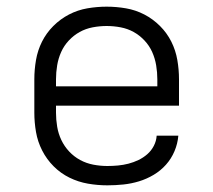

<svg xmlns="http://www.w3.org/2000/svg" viewBox="-20 -548 640 576"><path d="M302 8Q273 8 244 3Q215 -2 188.5 -15Q162 -28 141 -49Q120 -70 106.5 -96.5Q93 -123 88 -152Q83 -181 83 -210V-310Q83 -339 88 -368Q93 -397 106 -423Q119 -449 140 -470Q161 -491 187 -504.5Q213 -518 242 -523Q271 -528 300 -528Q329 -528 358 -523Q387 -518 413 -504.5Q439 -491 460 -470Q481 -449 494 -423Q507 -397 512 -368Q517 -339 517 -310V-231H148V-210Q148 -189 151.5 -168Q155 -147 164 -128Q173 -109 187.5 -93.5Q202 -78 220.5 -68Q239 -58 260 -54Q281 -50 302 -50Q318 -50 334 -51.5Q350 -53 365.5 -57Q381 -61 395.5 -68Q410 -75 422 -85.5Q434 -96 441.5 -110.5Q449 -125 450 -141H515Q513 -117 503.5 -94.5Q494 -72 478 -54Q462 -36 441 -23.5Q420 -11 397 -4Q374 3 350 5.5Q326 8 302 8ZM452 -289V-310Q452 -331 448.5 -352Q445 -373 436.5 -392Q428 -411 413.5 -426.5Q399 -442 381 -452Q363 -462 342 -466Q321 -470 300 -470Q279 -470 258 -466Q237 -462 219 -452Q201 -442 186.5 -426.5Q172 -411 163.5 -392Q155 -373 151.5 -352Q148 -331 148 -310V-289Z"/></svg>

Font: Iosevka SS04 Light Extended
Style: Regular
Weight: 300
Width: 7
Monospace: yes
Designer: Belleve Invis
Foundry: Belleve Invis
Version: Version 19.0.0; ttfautohint (v1.8.4)